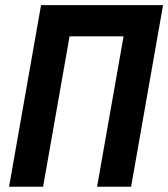

<svg xmlns="http://www.w3.org/2000/svg" viewBox="-20 -713 643 733"><path d="M350.6 0 451.7 -574.2H245.6L144.5 0H14.6L136.7 -693.4H602.5L480.5 0Z"/></svg>

Font: Cascadia Code PL
Style: Bold Italic
Weight: 700
Italic angle: -10°
Monospace: yes
Designer: Aaron Bell
Foundry: Saja Typeworks
Version: Version 2404.023; ttfautohint (v1.8.4)